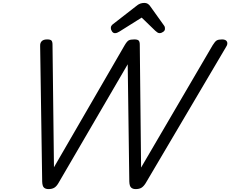

<svg xmlns="http://www.w3.org/2000/svg" viewBox="-20 -1286 1583 1320"><path d="M313 14Q294 14 282.5 4Q271 -6 270 -38L256 -970Q255 -991 267 -1003Q279 -1015 304 -1015Q327 -1015 334 -1007Q341 -999 341 -979L351 -136L837 -975Q853 -1002 865 -1008.5Q877 -1015 903 -1015Q926 -1015 933.5 -1007Q941 -999 941 -979L950 -134L1442 -975Q1458 -1001 1470 -1008Q1482 -1015 1507 -1015Q1533 -1015 1540.5 -999.5Q1548 -984 1534 -963L981 -26Q967 -4 952 5Q937 14 912 14Q893 14 881.5 3.5Q870 -7 869 -38L858 -844L381 -26Q368 -4 352.5 5Q337 14 313 14ZM770 -1058Q758 -1058 750 -1070Q742 -1082 742 -1093Q742 -1103 745.5 -1108Q749 -1113 753 -1117L915 -1243Q930 -1256 943.5 -1261Q957 -1266 973 -1266Q986 -1266 996.5 -1259.5Q1007 -1253 1015 -1240L1108 -1110Q1113 -1103 1113.5 -1097.5Q1114 -1092 1114 -1087Q1114 -1075 1101 -1066.5Q1088 -1058 1079 -1058Q1069 -1058 1062 -1063Q1055 -1068 1047 -1075L954 -1165L801 -1069Q794 -1065 786.5 -1061.5Q779 -1058 770 -1058Z"/></svg>

Font: Playwrite US Trad
Style: Regular
Weight: 400
Designer: Veronika Burian, José Scaglione
Foundry: TypeTogether
Version: Version 1.002